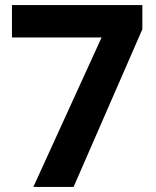

<svg xmlns="http://www.w3.org/2000/svg" viewBox="-20 -734 612 754"><path d="M111 0 379 -587H27V-714H539V-619L269 0Z"/></svg>

Font: Noto Sans Sundanese
Style: Bold
Weight: 700
Version: Version 2.003